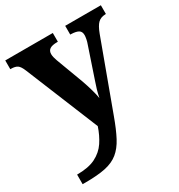

<svg xmlns="http://www.w3.org/2000/svg" viewBox="-180 -657 939 1007"><g transform="rotate(-30 289.5 -153.5)"><path d="M27 171Q97 171 139.5 149.5Q182 128 207 90.5Q232 53 248 5L68 -435Q56 -465 42.5 -474Q29 -483 4 -483H0V-536H288V-483H284Q253 -483 239 -473.5Q225 -464 225 -444Q225 -435 227.5 -424.5Q230 -414 234 -403L296 -237Q307 -206 316.5 -172.5Q326 -139 329 -118Q334 -143 340.5 -165.5Q347 -188 354 -207L417 -394Q421 -404 424 -419Q427 -434 427 -443Q427 -465 412.5 -473.5Q398 -482 368 -483H363V-536H579V-483H575Q547 -482 530.5 -466Q514 -450 499 -410L348 0Q323 69 299.5 113.5Q276 158 244.5 183.5Q213 209 165.5 219Q118 229 44 229H27Z"/></g></svg>

Font: Noto Serif Myanmar
Style: Bold
Weight: 700
Designer: Ben Mitchell and the Monotype Design Team
Foundry: Monotype Imaging Inc.
Version: Version 2.106; ttfautohint (v1.8.4.7-5d5b)